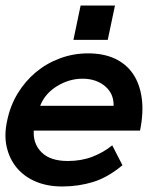

<svg xmlns="http://www.w3.org/2000/svg" viewBox="-36 -657 602 688"><path d="M85 -189Q82 -142.1 113 -111.1Q144 -80.1 207 -80.1Q255.9 -80.1 295.4 -95.5Q335 -110.8 366.2 -136.2L402.8 -64.9Q350.1 -21 297.6 -4.9Q245.1 11.2 187 11.2Q133.8 11.2 92.3 -6.3Q50.8 -23.9 24.4 -55.4Q-2 -86.9 -12 -130.4Q-22 -173.8 -9.8 -227.1Q1 -278.8 27.6 -322.5Q54.2 -366.2 92.5 -398.2Q130.9 -430.2 179 -448Q227.1 -465.8 279.8 -465.8Q335 -465.8 375.5 -447Q416 -428.2 440.4 -392.6Q464.8 -356.9 471.9 -305.4Q479 -253.9 465.8 -189ZM371.1 -277.8Q372.1 -321.8 340.1 -348.4Q308.1 -375 259.8 -375Q211.9 -375 168.5 -348.4Q125 -321.8 107.9 -277.8ZM350.1 -514.2H227.1L252.9 -637.2H376Z"/></svg>

Font: Anonymous Pro
Style: Bold Italic
Weight: 700
Italic angle: -12°
Monospace: yes
Designer: Mark Simonson
Version: Version 1.003